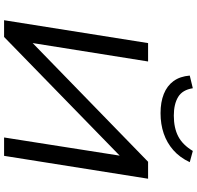

<svg xmlns="http://www.w3.org/2000/svg" viewBox="-32 -932 964 940"><g transform="rotate(90 450.0 -462.0)"><path d="M79 0 191 -705H281L191 -141V-140L772 -705H855L743 0H653L742 -566L161 0ZM534 -766Q480 -766 440 -782Q400 -798 377 -829.5Q354 -861 350 -909L412 -924Q420 -873 455 -852Q490 -831 546 -831Q606 -831 647.5 -852.5Q689 -874 719 -924L774 -909Q751 -860 715 -828.5Q679 -797 633.5 -781.5Q588 -766 534 -766Z"/></g></svg>

Font: Nunito Sans 7pt SemiExpanded
Style: Italic
Weight: 400
Width: 6
Italic angle: -9°
Designer: Vernon Adams
Foundry: Vernon Adams
Version: Version 3.101;gftools[0.9.27]